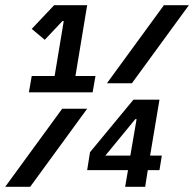

<svg xmlns="http://www.w3.org/2000/svg" viewBox="-57 -718 746 738"><path d="M424 0H501L511 -64H556L565 -120H520L556 -335H456L289 -133L278 -64H435ZM348 -120 463 -260H468L444 -120ZM299 -363 310 -426H233L278 -698H151L65 -607L115 -565L183 -637H188L153 -426H65L54 -363ZM354 -398H450L669 -698H573ZM-37 0H59L278 -300H182Z"/></svg>

Font: IBM Plex Mono SmBld
Style: Italic
Weight: 600
Italic angle: -9.5°
Monospace: yes
Designer: Mike Abbink, Paul van der Laan, Pieter van Rosmalen
Foundry: Bold Monday
Version: Version 2.004